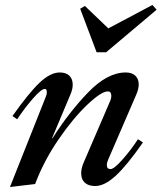

<svg xmlns="http://www.w3.org/2000/svg" viewBox="-20 -739 649 771"><path d="M163 -348Q168 -359 168 -369Q168 -382 160 -382Q146 -382 112 -343Q78 -304 49 -260L30 -273Q95 -365 138.5 -406.5Q182 -448 220 -448Q245 -448 258.5 -435Q272 -422 272 -399Q272 -381 263 -360L189 -184H191Q256 -287 333.5 -367.5Q411 -448 485 -448Q510 -448 523.5 -435Q537 -422 537 -400Q537 -382 528 -361L414 -97Q409 -86 409 -76Q409 -60 424 -60Q438 -60 472 -98.5Q506 -137 534 -180L554 -167Q490 -75 445 -33.5Q400 8 362 8Q335 8 320.5 -5.5Q306 -19 306 -43Q306 -62 315 -84L423 -335Q427 -344 427 -354Q427 -372 413 -372Q387 -372 330.5 -318.5Q274 -265 215 -179Q156 -93 121 0L20 12ZM302 -704 321 -715 415 -625 592 -719 609 -700 406 -529H368Z"/></svg>

Font: Ibarra Real Nova SemiBold
Style: Italic
Weight: 600
Italic angle: -22°
Designer: Jose Maria Ribagorda & Octavio Pardo
Foundry: Octavio Pardo
Version: Version 1.014